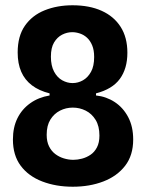

<svg xmlns="http://www.w3.org/2000/svg" viewBox="-20 -694 553 728"><path d="M256 14Q192 14 140 -6Q88 -26 58.5 -65.5Q29 -105 29 -165Q29 -211 46 -245.5Q63 -280 94.5 -302.5Q126 -325 168 -332V-339L255 -357L344 -339V-332Q383 -328 415 -307Q447 -286 466 -250Q485 -214 485 -165Q485 -105 454.5 -65.5Q424 -26 372 -6Q320 14 256 14ZM258 -88Q274 -88 291 -92.5Q308 -97 323 -107Q338 -117 347.5 -135Q357 -153 357 -180Q357 -216 342.5 -239.5Q328 -263 305 -274.5Q282 -286 256 -286Q230 -286 207.5 -274.5Q185 -263 171 -240.5Q157 -218 157 -183Q157 -157 166 -139Q175 -121 189.5 -110Q204 -99 222 -93.5Q240 -88 258 -88ZM255 -379Q276 -379 294.5 -389.5Q313 -400 325 -421.5Q337 -443 337 -478Q337 -504 329.5 -522Q322 -540 310 -551Q298 -562 283 -567Q268 -572 254 -572Q234 -572 215.5 -562.5Q197 -553 185 -533Q173 -513 173 -479Q173 -445 185 -422.5Q197 -400 216 -389.5Q235 -379 255 -379ZM255 -302 168 -330V-340Q128 -350 101 -370.5Q74 -391 60.5 -422Q47 -453 47 -495Q47 -557 74.5 -596.5Q102 -636 149.5 -655Q197 -674 255 -674Q319 -674 365.5 -653Q412 -632 437.5 -592Q463 -552 463 -494Q463 -434 434.5 -395Q406 -356 344 -340V-330Z"/></svg>

Font: Bricolage Grotesque 72pt SemiCondensed SemiBold
Style: Regular
Weight: 600
Width: 4
Designer: Mathieu Triay
Foundry: Atelier Triay
Version: Version 1.001;gftools[0.9.33.dev8+g029e19f]